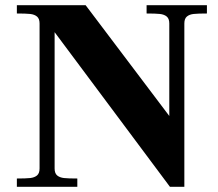

<svg xmlns="http://www.w3.org/2000/svg" viewBox="-20 -720 842 740"><path d="M132.5 -70.5V-629.5Q132.5 -647.8 122.8 -656.1Q113 -664.3 96.4 -666.2Q79.7 -668 45 -668V-700H310L632.5 -273V-629.5Q632.5 -647.8 622.8 -656.1Q613.1 -664.3 596.3 -666.2Q579.5 -668 545 -668V-700H777.5V-668Q743 -668 726.5 -666.2Q710 -664.5 700.2 -656.2Q690.5 -647.9 690.5 -629.5V0H635L190.5 -596V-70.5Q190.5 -52.2 200.2 -43.9Q210 -35.7 226.6 -33.8Q243.3 -32 278 -32V0H45V-32Q79.7 -32 96.4 -33.8Q113 -35.7 122.8 -43.9Q132.5 -52.2 132.5 -70.5Z"/></svg>

Font: Didactic
Style: Regular
Weight: 400
Designer: Tyler Finck
Foundry: Etcetera Type Co
Version: Version 3.007;FEAKit 1.0